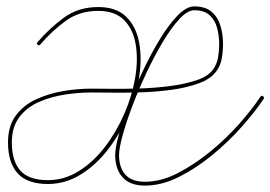

<svg xmlns="http://www.w3.org/2000/svg" viewBox="-20 -570 845 600"><path d="M98 -430Q93 -434 97 -438Q135 -482 180 -515Q225 -548 287 -548Q343 -548 374 -518Q405 -488 414.5 -438.5Q424 -389 415 -330Q406 -271 381 -212Q356 -153 318 -103.5Q280 -54 232 -24.5Q184 5 130 5Q65 5 35 -28.5Q5 -62 5 -125Q5 -176 29.5 -209Q54 -242 93.5 -260Q133 -278 178 -285.5Q223 -293 265 -293Q288 -293 328.5 -292.5Q369 -292 416.5 -293.5Q464 -295 510.5 -301Q557 -307 593.5 -319Q630 -331 646 -353Q658 -370 661.5 -391Q665 -412 665 -432Q665 -458 658.5 -482.5Q652 -507 635 -522.5Q618 -538 587 -538Q566 -538 540.5 -510.5Q515 -483 488.5 -438.5Q462 -394 437.5 -342Q413 -290 393.5 -238.5Q374 -187 363 -146.5Q352 -106 352 -86Q352 -46 372 -24Q392 -2 433 -2Q483 -2 535.5 -29Q588 -56 638 -97Q688 -138 728.5 -184Q769 -230 794 -268Q797 -273 802 -269Q807 -266 804 -261Q778 -222 736.5 -175Q695 -128 644 -86Q593 -44 539 -17Q485 10 433 10Q387 10 363.5 -15.5Q340 -41 340 -86Q340 -108 351.5 -150Q363 -192 382.5 -244.5Q402 -297 427.5 -350.5Q453 -404 480.5 -449Q508 -494 535.5 -522Q563 -550 587 -550Q622 -550 641.5 -533Q661 -516 669 -489Q677 -462 677 -432Q677 -410 673 -387Q669 -364 655 -346Q638 -323 601 -309.5Q564 -296 517 -289.5Q470 -283 421.5 -281.5Q373 -280 331.5 -280.5Q290 -281 265 -281Q226 -281 183 -274.5Q140 -268 102 -251.5Q64 -235 40.5 -204Q17 -173 17 -125Q17 -67 43.5 -37Q70 -7 130 -7Q181 -7 226.5 -35.5Q272 -64 308 -111Q344 -158 368.5 -214.5Q393 -271 402.5 -327.5Q412 -384 404 -431.5Q396 -479 367.5 -507.5Q339 -536 287 -536Q228 -536 185 -504.5Q142 -473 106 -431Q102 -426 98 -430Z"/></svg>

Font: FRB American Cursive Guidelines Thin
Style: Italic
Weight: 100
Italic angle: -25°
Version: Version 2.0;Modular Font Editor K font №1